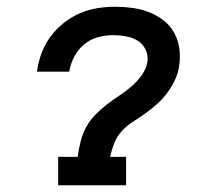

<svg xmlns="http://www.w3.org/2000/svg" viewBox="-20 -548 640 568"><path d="M353 0H152V-84H210L211 -92Q214 -112 219.5 -133Q225 -154 235.5 -173Q246 -192 262 -208.5Q278 -225 295.5 -238.5Q313 -252 332 -264.5Q351 -277 368 -291.5Q385 -306 398.5 -324.5Q412 -343 416 -364Q419 -383 411 -400.5Q403 -418 387.5 -427.5Q372 -437 352.5 -440.5Q333 -444 314 -444Q292 -444 270 -438Q248 -432 230.5 -418Q213 -404 201.5 -383.5Q190 -363 186 -342L185 -336H89L91 -346Q95 -371 105 -396Q115 -421 132 -443Q149 -465 171 -482Q193 -499 218 -509.5Q243 -520 269 -524Q295 -528 321 -528Q347 -528 372.5 -524.5Q398 -521 421 -512Q444 -503 463.5 -488Q483 -473 495 -451.5Q507 -430 510.5 -404.5Q514 -379 510 -353Q507 -332 498 -312.5Q489 -293 476 -275Q463 -257 446.5 -242Q430 -227 412 -214Q394 -201 375 -189Q356 -177 341 -161Q326 -145 318 -124.5Q310 -104 306 -84H353Z"/></svg>

Font: Iosevka HT Medium Extended
Style: Italic
Weight: 500
Width: 7
Italic angle: -9°
Monospace: yes
Designer: Belleve Invis
Foundry: Belleve Invis
Version: Version 32.3.0; ttfautohint (v1.8.4)